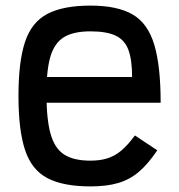

<svg xmlns="http://www.w3.org/2000/svg" viewBox="-20 -652 640 686"><path d="M303 14Q206 14 149.5 -15.5Q93 -45 69.5 -116Q46 -187 46 -309Q46 -432 69.5 -502.5Q93 -573 149.5 -602.5Q206 -632 303 -632Q399 -632 453.5 -600.5Q508 -569 531 -493Q554 -417 554 -285H75V-377H452Q452 -439 438.5 -474.5Q425 -510 392.5 -525Q360 -540 303 -540Q243 -540 209 -519.5Q175 -499 160.5 -451Q146 -403 146 -318Q146 -227 160.5 -174.5Q175 -122 209 -100Q243 -78 303 -78Q338 -78 364.5 -86.5Q391 -95 414 -114.5Q437 -134 462 -168L542 -115Q509 -66 476 -38Q443 -10 402 2Q361 14 303 14Z"/></svg>

Font: Victor Mono Thin
Style: Regular
Weight: 100
Monospace: yes
Designer: Rune Bjørnerås
Version: Version 1.561;gftools[0.9.30]